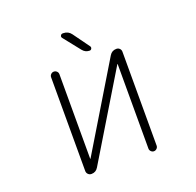

<svg xmlns="http://www.w3.org/2000/svg" viewBox="-158 -1143 1317 1289"><g transform="rotate(-20 500.0 -498.5)"><path d="M407.2 -947.3Q400.4 -956.1 405.3 -965.3Q410.2 -974.6 420.9 -974.6H424.8Q460 -974.6 480.5 -946.3L565.4 -829.1Q570.3 -821.3 565.9 -812.5Q561.5 -803.7 551.8 -803.7Q521.5 -803.7 502 -828.1ZM755.9 -50.8Q755.9 -39.1 747.1 -30.3Q738.3 -21.5 726.6 -21.5Q714.8 -21.5 706.1 -30.3Q697.3 -39.1 697.3 -50.8V-654.3Q697.3 -655.3 696.3 -655.8Q695.3 -656.2 695.3 -655.3L329.1 -49.8Q312.5 -21.5 280.3 -21.5Q266.6 -21.5 256.8 -31.2Q247.1 -41 247.1 -54.7V-724.6Q247.1 -736.3 255.9 -745.1Q264.6 -753.9 276.9 -753.9Q289.1 -753.9 297.9 -745.1Q306.6 -736.3 306.6 -724.6V-121.1Q306.6 -120.1 307.6 -119.6Q308.6 -119.1 308.6 -120.1L674.8 -726.6Q691.4 -753.9 723.6 -753.9Q737.3 -753.9 746.6 -744.6Q755.9 -735.4 755.9 -721.7Z"/></g></svg>

Font: Gen Jyuu Gothic L Monospace Light
Style: Regular
Weight: 300
Designer: [Source Han Sans]
Ryoko NISHIZUKA  (kana & ideographs); Paul D. Hunt (Latin, Greek & Cyrillic); Wenlong ZHANG  (bopomofo
Version: Version 1.002.20150607